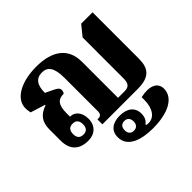

<svg xmlns="http://www.w3.org/2000/svg" viewBox="-190 -772 1230 1230"><g transform="rotate(-45 425.5 -156.5)"><path d="M289 -88C289 -151 252 -181 218 -181H214V-213C214 -287 238 -314 289 -314C295 -320 298 -329 298 -339C298 -355 288 -364 266 -375L208 -403C208 -474 234 -509 287 -509C336 -509 365 -477 365 -383V-80C365 -57 356 -45 336 -45H326V0H646C754 0 789 -44 789 -133V-552H686L630 -483V-112C630 -70 617 -49 577 -49H517V-376C517 -500 431 -561 288 -561C152 -561 50 -507 50 -421C50 -411 51 -399 55 -379L155 -348V-344C90 -321 63 -283 63 -216V-116C63 -34 106 11 189 11C248 11 289 -26 289 -88ZM194 -39C163 -39 149 -57 149 -88C149 -120 163 -138 194 -138C225 -138 239 -120 239 -88C239 -57 225 -39 194 -39ZM538 248C684 248 767 195 767 118C767 60 713 36 627 55V78C627 158 591 204 542 204C534 204 526 203 521 201V195C538 184 552 163 552 129C552 67 505 39 444 39C380 39 337 68 337 128C337 218 433 248 538 248ZM440 172C414 172 400 155 400 128C400 101 414 84 440 84C467 84 481 101 481 128C481 155 467 172 440 172Z"/></g></svg>

Font: Noto Serif Thai SemiCondensed Extra
Style: Regular
Weight: 800
Width: 4
Designer: Monotype Design Team
Foundry: Monotype Imaging Inc.
Version: Version 1.901